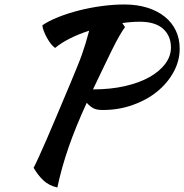

<svg xmlns="http://www.w3.org/2000/svg" viewBox="-20 -756 822 857"><path d="M782 -539Q782 -484 754.5 -434Q727 -384 680.5 -346.5Q634 -309 571.5 -287Q509 -265 439 -265Q414 -265 399.5 -271.5Q385 -278 367 -297Q317 -188 285.5 -96.5Q254 -5 236 81Q198 72 174 49.5Q150 27 130 -7Q140 -26 154 -57Q168 -88 188 -133.5Q208 -179 234.5 -242.5Q261 -306 297 -391Q313 -430 325 -459Q337 -488 346 -513.5Q355 -539 362.5 -564Q370 -589 378 -619Q331 -604 291.5 -584Q252 -564 226 -542Q217 -548 207.5 -560Q198 -572 190 -586.5Q182 -601 176 -616Q170 -631 169 -643Q198 -663 241 -680Q284 -697 333 -709.5Q382 -722 434.5 -729Q487 -736 535 -736Q592 -736 638 -721.5Q684 -707 716 -681Q748 -655 765 -619Q782 -583 782 -539ZM604 -659Q566 -659 526 -653L538 -635Q528 -622 513 -596Q498 -570 480 -533.5Q462 -497 440.5 -452Q419 -407 395 -357Q473 -357 537 -371.5Q601 -386 646.5 -411.5Q692 -437 717.5 -471Q743 -505 743 -544Q743 -596 708 -627.5Q673 -659 604 -659Z"/></svg>

Font: Sweet Mavka Script
Style: Regular
Weight: 500
Designer: Pablo Impallari/Anastassiya Vishnevskaya
Foundry: Pablo Impallari/ Anastassiya Vishnevskaya
Version: Version 2.0/www.impallari.com/   behance.net/sweetcherry